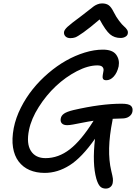

<svg xmlns="http://www.w3.org/2000/svg" viewBox="-20 -997 792 1118"><path d="M390.1 -774.9Q371.1 -774.9 360.8 -785.6Q350.6 -796.4 353 -812Q355.5 -824.2 373 -840.8Q390.6 -857.4 452.1 -902.8Q471.7 -917.5 494.9 -936Q518.1 -954.6 526.6 -960.7Q535.2 -966.8 547.6 -971.9Q560.1 -977.1 574.2 -977.1Q598.6 -977.1 613.3 -966.3Q627.9 -955.6 642.1 -926.8Q656.7 -897.5 674.1 -875Q691.4 -852.5 702.4 -843.3Q713.4 -834 720 -823.7Q726.6 -813.5 724.1 -801.8Q722.7 -790.5 710.4 -783.2Q698.2 -775.9 682.1 -775.9Q646 -775.9 620.6 -797.4Q595.2 -818.8 560.1 -883.8Q502 -834 466.3 -808.8Q430.7 -783.7 418 -779.3Q405.3 -774.9 390.1 -774.9ZM371.1 -268.1Q349.6 -268.1 339.8 -279.1Q330.1 -290 334 -308.1Q336.9 -324.2 353 -335.4Q369.1 -346.7 407.2 -356Q567.9 -393.1 688 -393.1Q729.5 -393.1 742.4 -380.9Q755.4 -368.7 751 -346.2Q747.6 -329.6 731.9 -318.4Q716.3 -307.1 689.9 -307.1Q670.4 -307.1 636.2 -305.2Q636.2 -303.7 635.5 -300.3Q634.8 -296.9 634.8 -294.9Q599.6 -120.6 627.9 -2Q635.7 29.8 637.2 42.2Q638.7 54.7 636.2 68.8Q633.3 83.5 622.3 92.3Q611.3 101.1 596.2 101.1Q574.7 101.1 562.5 88.1Q550.3 75.2 541 43.9Q516.6 -43 533.2 -189Q456.1 -79.1 385.7 -34.7Q315.4 9.8 240.2 9.8Q190.9 9.8 152.3 -6.8Q113.8 -23.4 88.6 -56.6Q63.5 -89.8 55.7 -138.7Q47.9 -187.5 60.1 -252Q71.8 -311 101.3 -369.6Q130.9 -428.2 170.9 -478Q210.9 -527.8 261.2 -570.8Q311.5 -613.8 364.5 -643.8Q417.5 -673.8 473.1 -690.9Q528.8 -708 579.1 -708Q634.8 -708 656.2 -679Q677.7 -649.9 670.9 -610.8Q662.1 -572.8 642.3 -551.3Q622.6 -529.8 599.1 -529.8Q583.5 -529.8 579.6 -538.6Q575.7 -547.4 578.4 -560.3Q581.1 -573.2 582.8 -585.9Q584.5 -598.6 576.4 -607.4Q568.4 -616.2 546.9 -616.2Q492.7 -616.2 427.2 -582.3Q361.8 -548.3 305.4 -495.4Q249 -442.4 205.6 -373.8Q162.1 -305.2 148.9 -240.2Q132.8 -161.1 159.7 -118.7Q186.5 -76.2 245.1 -76.2Q320.3 -76.2 386.7 -127.7Q453.1 -179.2 524.9 -293.9Q495.1 -289.6 460.9 -282.7Q426.8 -275.9 405.5 -272Q384.3 -268.1 371.1 -268.1Z"/></svg>

Font: Shantell Sans Normal
Style: Italic
Weight: 400
Italic angle: -11.31°
Designer: Stephen Nixon, Anya Danilova, Shantell Martin
Foundry: Arrow Type
Version: Version 1.006;[559af2be0]